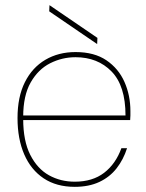

<svg xmlns="http://www.w3.org/2000/svg" viewBox="-20 -713 568 745"><path d="M270 12Q199 12 149.5 -21Q100 -54 74 -114Q48 -174 48 -255Q48 -337 76.5 -394Q105 -451 156 -481Q207 -511 273 -511Q346 -511 393 -479Q440 -447 463 -395Q486 -343 486 -282Q486 -272 486 -265Q486 -258 485 -247H59V-265H467Q467 -380 413 -435.5Q359 -491 273 -491Q221 -491 174.5 -467.5Q128 -444 99 -393Q70 -342 70 -260V-251Q70 -166 97.5 -112Q125 -58 170 -33Q215 -8 270 -8Q339 -8 384 -42.5Q429 -77 451 -138H473Q459 -94 432.5 -60Q406 -26 365.5 -7Q325 12 270 12ZM357 -542 171 -669 172 -693 358 -566Z"/></svg>

Font: DM Sans 20pt Thin
Style: Regular
Weight: 250
Version: Version 4.004;gftools[0.9.30]